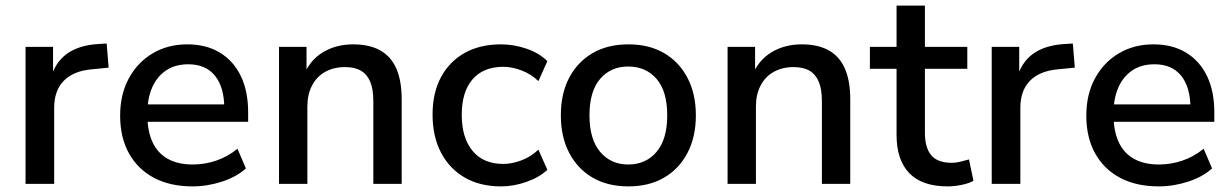

<svg xmlns="http://www.w3.org/2000/svg" viewBox="-20 -655 4385 684"><path d="M71 0V-488H169V-371H159Q175 -431 216.5 -462Q258 -493 327 -498L360 -500L367 -414L306 -408Q241 -402 207 -367Q173 -332 173 -271V0Z M666 9Q586 9 528.5 -21.5Q471 -52 439.5 -108.5Q408 -165 408 -243Q408 -319 439 -376Q470 -433 524 -465Q578 -497 647 -497Q715 -497 763.5 -467.5Q812 -438 838 -384Q864 -330 864 -255V-221H488V-283H796L779 -269Q779 -344 746 -385Q713 -426 651 -426Q604 -426 571.5 -404Q539 -382 522 -343Q505 -304 505 -252V-246Q505 -188 523.5 -148.5Q542 -109 578 -89Q614 -69 667 -69Q709 -69 749.5 -82.5Q790 -96 826 -125L856 -55Q823 -25 771 -8Q719 9 666 9Z M974 0V-488H1072V-384H1061Q1083 -440 1130 -468.5Q1177 -497 1238 -497Q1296 -497 1334.5 -475.5Q1373 -454 1392 -410.5Q1411 -367 1411 -301V0H1310V-295Q1310 -337 1299 -363.5Q1288 -390 1266 -403Q1244 -416 1209 -416Q1169 -416 1138.5 -399Q1108 -382 1091.5 -350Q1075 -318 1075 -276V0Z M1765 9Q1690 9 1635.5 -22.5Q1581 -54 1551 -111.5Q1521 -169 1521 -247Q1521 -324 1551 -380Q1581 -436 1635.5 -466.5Q1690 -497 1765 -497Q1811 -497 1856 -481.5Q1901 -466 1930 -437L1898 -366Q1871 -392 1837 -404.5Q1803 -417 1773 -417Q1702 -417 1663.5 -372.5Q1625 -328 1625 -246Q1625 -164 1663.5 -117.5Q1702 -71 1773 -71Q1803 -71 1837 -83.5Q1871 -96 1898 -122L1930 -50Q1901 -23 1855.5 -7Q1810 9 1765 9Z M2219 9Q2145 9 2091.5 -22Q2038 -53 2008 -110Q1978 -167 1978 -244Q1978 -322 2008 -378.5Q2038 -435 2091.5 -466Q2145 -497 2219 -497Q2292 -497 2345.5 -466Q2399 -435 2429 -378Q2459 -321 2459 -244Q2459 -167 2429 -110Q2399 -53 2345.5 -22Q2292 9 2219 9ZM2218 -69Q2281 -69 2319 -114Q2357 -159 2357 -244Q2357 -330 2319 -374Q2281 -418 2218 -418Q2156 -418 2118 -374Q2080 -330 2080 -244Q2080 -159 2118 -114Q2156 -69 2218 -69Z M2572 0V-488H2670V-384H2659Q2681 -440 2728 -468.5Q2775 -497 2836 -497Q2894 -497 2932.5 -475.5Q2971 -454 2990 -410.5Q3009 -367 3009 -301V0H2908V-295Q2908 -337 2897 -363.5Q2886 -390 2864 -403Q2842 -416 2807 -416Q2767 -416 2736.5 -399Q2706 -382 2689.5 -350Q2673 -318 2673 -276V0Z M3356 9Q3265 9 3219.5 -38Q3174 -85 3174 -174V-410H3079V-488H3174V-635H3275V-488H3426V-410H3275V-182Q3275 -129 3297.5 -102Q3320 -75 3371 -75Q3386 -75 3401.5 -79Q3417 -83 3432 -87L3448 -11Q3433 -2 3406.5 3.5Q3380 9 3356 9Z M3513 0V-488H3611V-371H3601Q3617 -431 3658.5 -462Q3700 -493 3769 -498L3802 -500L3809 -414L3748 -408Q3683 -402 3649 -367Q3615 -332 3615 -271V0Z M4108 9Q4028 9 3970.5 -21.5Q3913 -52 3881.5 -108.5Q3850 -165 3850 -243Q3850 -319 3881 -376Q3912 -433 3966 -465Q4020 -497 4089 -497Q4157 -497 4205.5 -467.5Q4254 -438 4280 -384Q4306 -330 4306 -255V-221H3930V-283H4238L4221 -269Q4221 -344 4188 -385Q4155 -426 4093 -426Q4046 -426 4013.5 -404Q3981 -382 3964 -343Q3947 -304 3947 -252V-246Q3947 -188 3965.5 -148.5Q3984 -109 4020 -89Q4056 -69 4109 -69Q4151 -69 4191.5 -82.5Q4232 -96 4268 -125L4298 -55Q4265 -25 4213 -8Q4161 9 4108 9Z"/></svg>

Font: Nunito Sans 12pt SemiBold
Style: Regular
Weight: 600
Designer: Vernon Adams
Foundry: Vernon Adams
Version: Version 3.101;gftools[0.9.27]